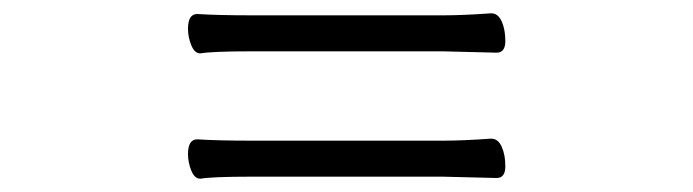

<svg xmlns="http://www.w3.org/2000/svg" viewBox="-20 -537 1040 288"><path d="M276 -516Q306 -514 358 -514H645Q674 -514 716 -517H717Q727 -517 732.5 -505Q738 -493 738 -475.5Q738 -458 725 -458L644 -460H357Q299 -460 281 -457H280Q272 -457 267 -469Q262 -481 262 -494Q262 -516 276 -516ZM276 -328Q306 -326 358 -326H645Q674 -326 716 -329H717Q727 -329 732.5 -317Q738 -305 738 -287.5Q738 -270 725 -270L644 -272H357Q299 -272 281 -269H280Q272 -269 267 -281Q262 -293 262 -306Q262 -328 276 -328Z"/></svg>

Font: LXGW WenKai
Style: Regular
Weight: 400
Designer: LXGW / Fontworks Inc.
Foundry: LXGW / Fontworks Inc.
Version: Version 1.520; June 14, 2025